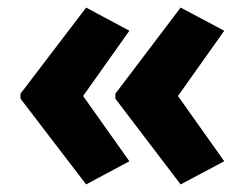

<svg xmlns="http://www.w3.org/2000/svg" viewBox="-20 -623 647 506"><path d="M34 -376 207 -603 321 -542 199 -370 321 -198 207 -137 34 -363ZM284 -376 456 -603 571 -542 449 -370 571 -198 456 -137 284 -363Z"/></svg>

Font: Noto Sans Telugu UI SemiCondensed ExtraBold
Style: Regular
Weight: 800
Width: 4
Designer: Jelle Bosma - Monotype Design Team
Foundry: Monotype Imaging Inc.
Version: Version 2.005; ttfautohint (v1.8.4.7-5d5b)